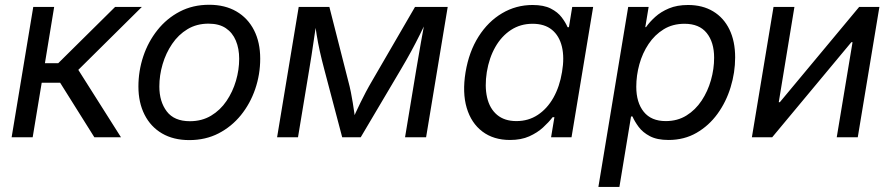

<svg xmlns="http://www.w3.org/2000/svg" viewBox="-20 -564 3662 789"><path d="M27.8 0 116.7 -535.6H202.6L164.6 -304.2H219.2L453.1 -535.6H563L301.8 -276.9L477.1 0H367.7L227.1 -224.1H151.4L114.3 0Z M757.8 11.7Q692.9 11.7 646 -15.6Q599.1 -43 574 -92.8Q548.8 -142.6 548.8 -208.5Q548.8 -272.5 568.8 -332.5Q588.9 -392.6 627 -440.4Q665 -488.3 718.8 -516.4Q772.5 -544.4 839.4 -544.4Q904.3 -544.4 951.4 -517.1Q998.5 -489.7 1023.9 -439.9Q1049.3 -390.1 1049.3 -322.8Q1049.3 -258.3 1028.8 -198.2Q1008.3 -138.2 970 -90.8Q931.6 -43.5 878.2 -15.9Q824.7 11.7 757.8 11.7ZM760.3 -65.9Q809.6 -65.9 847.4 -88.6Q885.3 -111.3 910.9 -149.2Q936.5 -187 949.7 -232.2Q962.9 -277.3 962.9 -322.3Q962.9 -364.3 949.2 -397Q935.5 -429.7 908 -448.2Q880.4 -466.8 836.9 -466.8Q788.1 -466.8 750.5 -444.1Q712.9 -421.4 687.3 -383.5Q661.6 -345.7 648.2 -300Q634.8 -254.4 634.8 -208.5Q634.8 -146.5 665.3 -106.2Q695.8 -65.9 760.3 -65.9Z M1118.7 0 1207.5 -535.6H1333.5L1410.6 -232.9Q1417.5 -207.5 1421.9 -185.1Q1426.3 -162.6 1429.7 -141.8Q1433.1 -121.1 1435.8 -101.8Q1438.5 -82.5 1440.4 -63.5H1424.8Q1433.6 -83.5 1442.6 -103Q1451.7 -122.6 1461.7 -143.1Q1471.7 -163.6 1483.4 -185.8Q1495.1 -208 1509.8 -232.9L1685.5 -535.6H1819.8L1731 0H1644.5L1690.4 -276.9Q1695.3 -306.2 1700.2 -334.2Q1705.1 -362.3 1709.7 -389.4Q1714.4 -416.5 1719.5 -443.1Q1724.6 -469.7 1729 -495.6H1740.7Q1722.7 -456.5 1705.8 -422.6Q1689 -388.7 1670.2 -354Q1651.4 -319.3 1626.5 -277.3L1462.4 0H1386.2L1313 -277.3Q1301.8 -319.3 1294.2 -353.5Q1286.6 -387.7 1281.2 -421.6Q1275.9 -455.6 1270 -495.6H1283.7Q1279.8 -468.3 1275.9 -441.9Q1272 -415.5 1268.1 -389.4Q1264.2 -363.3 1260 -335.4Q1255.9 -307.6 1250.5 -276.9L1204.6 0Z M2075.7 11.2Q2008.3 11.2 1962.4 -23.4Q1916.5 -58.1 1897.9 -120.6Q1879.4 -183.1 1893.1 -267.1Q1907.2 -351.6 1946.5 -413.6Q1985.8 -475.6 2043.2 -509.5Q2100.6 -543.5 2168.5 -543.5Q2214.8 -543.5 2243.4 -528.8Q2272 -514.2 2288.1 -492.9Q2304.2 -471.7 2312.5 -452.1H2317.9L2331.5 -535.6H2417.5L2328.6 0H2244.6L2258.3 -82.5H2251Q2234.9 -61.5 2211.4 -40Q2188 -18.6 2154.8 -3.7Q2121.6 11.2 2075.7 11.2ZM2102.1 -66.4Q2151.4 -66.4 2189.9 -91.8Q2228.5 -117.2 2254.2 -162.6Q2279.8 -208 2289.6 -268.1Q2299.8 -327.6 2289.1 -372.3Q2278.3 -417 2248 -441.7Q2217.8 -466.3 2168.5 -466.3Q2118.7 -466.3 2079.8 -440.9Q2041 -415.5 2015.6 -371.1Q1990.2 -326.7 1980.5 -268.1Q1971.2 -209 1981.7 -163.3Q1992.2 -117.7 2022.7 -92Q2053.2 -66.4 2102.1 -66.4Z M2439 204.1 2561.5 -535.6H2645.5L2631.8 -452.6H2634.8Q2649.4 -473.6 2672.6 -494.6Q2695.8 -515.6 2729 -529.5Q2762.2 -543.5 2807.6 -543.5Q2867.2 -543.5 2910.6 -517.3Q2954.1 -491.2 2977.5 -442.9Q3001 -394.5 3001 -328.1Q3001 -266.1 2982.4 -205.6Q2963.9 -145 2928.5 -96.2Q2893.1 -47.4 2842.3 -18.1Q2791.5 11.2 2727.1 11.2Q2680.2 11.2 2650.6 -4.4Q2621.1 -20 2604.5 -42.5Q2587.9 -64.9 2579.1 -85.4H2573.2L2525.4 204.1ZM2715.8 -66.4Q2764.2 -66.4 2801 -89.4Q2837.9 -112.3 2863.3 -150.6Q2888.7 -189 2901.6 -234.9Q2914.6 -280.8 2914.6 -326.7Q2914.6 -390.6 2884 -428.5Q2853.5 -466.3 2793 -466.3Q2744.1 -466.3 2707.3 -443.6Q2670.4 -420.9 2645.3 -383.3Q2620.1 -345.7 2607.4 -299.8Q2594.7 -253.9 2594.7 -207.5Q2594.7 -142.6 2625.5 -104.5Q2656.2 -66.4 2715.8 -66.4Z M3504.9 0H3418.5L3483.4 -390.6H3478.5L3153.3 0H3069.8L3158.7 -535.6H3244.6L3180.2 -144H3184.6L3510.7 -535.6H3593.8Z"/></svg>

Font: Inter 20pt
Style: Italic
Weight: 400
Italic angle: -9.3988°
Version: Version 4.001;git-66647c0bb